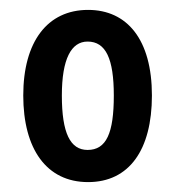

<svg xmlns="http://www.w3.org/2000/svg" viewBox="-20 -742 354 388"><path d="M287 -549C287 -662 237 -722 158 -722C76 -722 27 -658 27 -549C27 -441 74 -374 158 -374C241 -374 287 -439 287 -549ZM105 -549C105 -623 124 -658 157 -658C194 -658 210 -623 210 -549C210 -473 195 -439 157 -439C122 -439 105 -473 105 -549Z"/></svg>

Font: Noto Sans Display Condensed Medium
Style: Regular
Weight: 500
Width: 3
Designer: Monotype Design Team
Foundry: Monotype Imaging Inc.
Version: Version 1.900